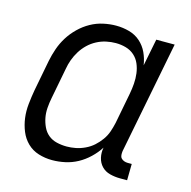

<svg xmlns="http://www.w3.org/2000/svg" viewBox="-87 -628 724 726"><g transform="rotate(15 275.0 -265.0)"><path d="M178 12Q150 12 124.5 4Q99 -4 80.5 -22Q62 -40 52 -64.5Q42 -89 38.5 -115.5Q35 -142 38 -170.5Q41 -199 46 -227L69 -347Q74 -372 82.5 -396.5Q91 -421 105 -443.5Q119 -466 139 -485.5Q159 -505 182.5 -518Q206 -531 231.5 -536.5Q257 -542 281 -542Q308 -542 333 -535Q358 -528 376.5 -511.5Q395 -495 405.5 -472.5Q416 -450 420 -424L441 -530H513L427 -90Q426 -82 426.5 -74.5Q427 -67 431.5 -62Q436 -57 443 -54.5Q450 -52 457 -52H473L472 12H444Q424 12 404.5 7Q385 2 372 -11.5Q359 -25 354.5 -44.5Q350 -64 354 -84Q340 -62 320 -43Q300 -24 277 -11.5Q254 1 228.5 6.5Q203 12 178 12ZM218 -52Q235 -52 253 -55.5Q271 -59 289 -67.5Q307 -76 321 -88.5Q335 -101 346.5 -117Q358 -133 364 -150.5Q370 -168 374 -186L397 -306Q401 -327 402.5 -347.5Q404 -368 401.5 -387.5Q399 -407 391.5 -424.5Q384 -442 370 -454.5Q356 -467 337 -472.5Q318 -478 297 -478Q279 -478 260 -474Q241 -470 223 -460.5Q205 -451 190.5 -437Q176 -423 165.5 -406Q155 -389 148.5 -371Q142 -353 139 -335L116 -215Q112 -195 110.5 -175Q109 -155 112.5 -136.5Q116 -118 124 -101Q132 -84 146 -72.5Q160 -61 179 -56.5Q198 -52 218 -52Z"/></g></svg>

Font: Lode Term
Style: Italic
Weight: 400
Italic angle: -11°
Monospace: yes
Designer: Belleve Invis
Foundry: Belleve Invis
Version: Version 29.2.0